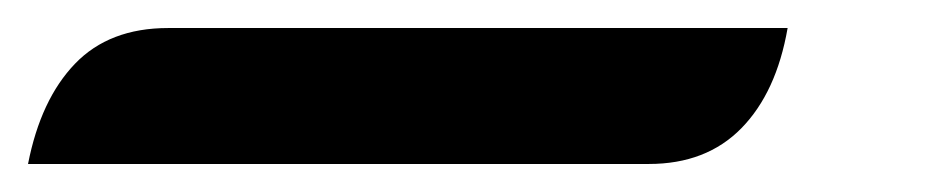

<svg xmlns="http://www.w3.org/2000/svg" viewBox="-52 33 676 137"><path d="M68 53H510Q502 99 477 124.5Q452 150 411 150H-32Q-23 104 1.5 78.5Q26 53 68 53Z"/></svg>

Font: K2D SemiBold
Style: Italic
Weight: 600
Italic angle: -10°
Designer: Katatrad Aksorn Co.,Ltd.
Foundry: Cadson Demak Co.,Ltd.
Version: Version 1.000; ttfautohint (v1.6)